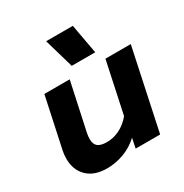

<svg xmlns="http://www.w3.org/2000/svg" viewBox="-168 -843 950 991"><g transform="rotate(-30 307.5 -348.0)"><path d="M243 -711H402L434 -535H294ZM30 -133Q30 -160 35 -181L99 -480H250L189 -197Q185 -178 185 -161Q185 -130 202 -116.5Q219 -103 256 -103Q294 -103 331 -121Q368 -139 398 -175L463 -480H614L512 0H366L378 -58Q338 -21 288.5 -3Q239 15 189 15Q113 15 71.5 -25.5Q30 -66 30 -133Z"/></g></svg>

Font: Prompt SemiBold
Style: Italic
Weight: 600
Italic angle: -12°
Designer: Katatrad Team
Foundry: CadsonDemak
Version: Version 1.001